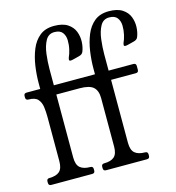

<svg xmlns="http://www.w3.org/2000/svg" viewBox="-105 -794 809 884"><g transform="rotate(-15 299.0 -352.0)"><path d="M357 -468Q357 -507 363 -548.5Q369 -590 383.5 -625.5Q398 -661 424.5 -682.5Q451 -704 493 -704Q534 -704 557.5 -688.5Q581 -673 590 -649.5Q599 -626 598 -601Q597 -576 589 -556Q585 -543 567 -539Q551 -535 543.5 -533Q536 -531 532.5 -530.5Q529 -530 527 -530Q519 -530 519.5 -536Q520 -542 522 -547Q528 -559 533 -580.5Q538 -602 537.5 -624Q537 -646 525.5 -661Q514 -676 487 -676Q459 -676 445 -650.5Q431 -625 426.5 -588Q422 -551 422 -518V-440H540Q553 -440 553 -427V-409Q553 -396 540 -396H422V-96Q422 -61 438.5 -47Q455 -33 487 -33Q500 -33 500 -20V-13Q500 0 487 0H292Q279 0 279 -13V-20Q279 -33 292 -33Q324 -33 340 -47Q356 -61 356 -96V-327Q356 -362 337.5 -379Q319 -396 272 -396Q259 -396 259 -409V-427Q259 -440 272 -440H357ZM96 -468Q96 -507 102 -548.5Q108 -590 122.5 -625.5Q137 -661 163.5 -682.5Q190 -704 232 -704Q273 -704 296.5 -688.5Q320 -673 329 -649.5Q338 -626 337 -601Q336 -576 328 -556Q324 -543 306 -539Q290 -535 282.5 -533Q275 -531 271.5 -530.5Q268 -530 266 -530Q258 -530 258.5 -536Q259 -542 261 -547Q267 -559 272 -580.5Q277 -602 276.5 -624Q276 -646 264.5 -661Q253 -676 226 -676Q198 -676 184 -650.5Q170 -625 165.5 -588Q161 -551 161 -518V-440H279Q292 -440 292 -427V-409Q292 -396 279 -396H161V-96Q161 -61 177.5 -47Q194 -33 226 -33Q239 -33 239 -20V-13Q239 0 226 0H31Q18 0 18 -13V-20Q18 -33 31 -33Q63 -33 79 -47Q95 -61 95 -96V-307Q95 -331 92 -354Q89 -377 76 -392Q63 -407 31 -407Q18 -407 18 -420V-427Q18 -440 31 -440H96Z"/></g></svg>

Font: Young Serif Light
Style: Regular
Weight: 300
Designer: Bastien Sozeau
Foundry: NBR — Bastien Sozeau
Version: Version 5.001